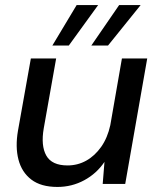

<svg xmlns="http://www.w3.org/2000/svg" viewBox="-20 -727 627 759"><path d="M207 12Q142 12 104 -17Q66 -46 53 -96Q40 -146 51 -210L102 -496H202L153 -220Q141 -151 163 -112Q185 -73 247 -73Q287 -73 321 -92Q355 -111 380 -146.5Q405 -182 416 -232L462 -496H562L475 0H386L393 -87Q362 -41 313 -14.5Q264 12 207 12ZM341 -547 451 -707H536L407 -547ZM187 -547 283 -707H368L252 -547Z"/></svg>

Font: DM Sans 24pt Medium
Style: Italic
Weight: 500
Italic angle: -10°
Designer: Colophon Foundry, Jonny Pinhorn
Foundry: Colophon Foundry
Version: Version 4.004;gftools[0.9.30]